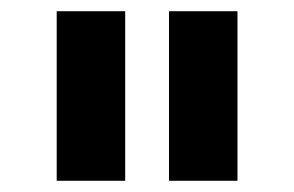

<svg xmlns="http://www.w3.org/2000/svg" viewBox="-20 -778 524 342"><path d="M81 -456ZM81 -758H203V-456H81ZM281 -758H403V-456H281Z"/></svg>

Font: Biryani
Style: Bold
Weight: 700
Designer: Dan Reynolds and Mathieu Reguer
Foundry: Dan Reynolds and Mathieu Reguer
Version: Version 1.004; ttfautohint (v1.1) -l 5 -r 5 -G 72 -x 0 -D la